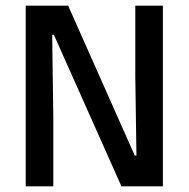

<svg xmlns="http://www.w3.org/2000/svg" viewBox="-20 -659 667 679"><path d="M221 -639 456.5 -109H462.5L458.5 -385V-639H556V0H409.5L170.5 -536H164.5L168.5 -248.5V0H71V-639Z"/></svg>

Font: Anek Telugu Medium
Style: Regular
Weight: 500
Designer: Omkar Bhoir (Telugu), Yesha Goshar (Latin)
Foundry: Ek Type
Version: Version 1.003